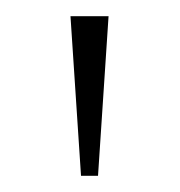

<svg xmlns="http://www.w3.org/2000/svg" viewBox="-20 -713 222 237"><path d="M80 -496 67 -693H114L101 -496Z"/></svg>

Font: Ancizar Sans Thin
Style: Regular
Weight: 100
Designer: Cesar Puertas, Viviana Monsalve, Julian Moncada, Julian Prieto, Jose Castro, Mariel Hernandez, Felipe Aragon, Sara Alarc
Version: Version 8.100